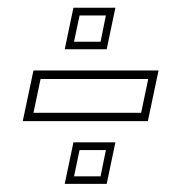

<svg xmlns="http://www.w3.org/2000/svg" viewBox="-20 -544 458 485"><path d="M37.5 -238 64.5 -366H380.5L353.5 -238ZM64.5 -259H336.5L354.5 -344.5H82.5ZM143.5 -79.5 165.5 -184.5H271.5L249.5 -79.5ZM167 -98.5H234L247.5 -165H181ZM143.5 -419.5 165.5 -524.5H271.5L249.5 -419.5ZM167 -438.5H234L247.5 -505H181Z"/></svg>

Font: Tourney Expanded ExtraLight
Style: Italic
Weight: 200
Width: 7
Italic angle: -12°
Designer: Tyler Finck
Foundry: Etcetera Type Co
Version: Version 1.010; ttfautohint (v1.8.3)